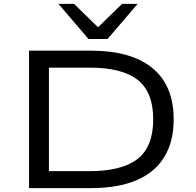

<svg xmlns="http://www.w3.org/2000/svg" viewBox="-20 -965 1004 985"><path d="M129 0V-705H446Q586 -705 680.5 -664.5Q775 -624 823 -546Q871 -468 871 -353Q871 -238 822.5 -159Q774 -80 679.5 -40Q585 0 446 0ZM231 -87H440Q605 -87 685.5 -149.5Q766 -212 766 -353Q766 -493 686 -555.5Q606 -618 440 -618H231ZM434 -765 280 -945H360L483 -825L606 -945H686L532 -765Z"/></svg>

Font: Nunito Sans 7pt Expanded
Style: Regular
Weight: 400
Width: 7
Designer: Vernon Adams
Foundry: Vernon Adams
Version: Version 3.101;gftools[0.9.27]